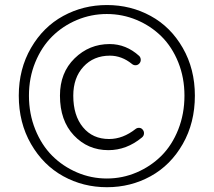

<svg xmlns="http://www.w3.org/2000/svg" viewBox="-20 -743 861 774"><path d="M55.7 -357.4Q55.7 -464.8 105 -549.8Q154.3 -634.8 234.9 -678.7Q315.4 -722.7 411.1 -722.7Q506.8 -722.7 587.4 -678.7Q668 -634.8 716.8 -549.8Q765.6 -464.8 765.6 -357.4Q765.6 -248 716.8 -162.6Q668 -77.1 587.4 -32.7Q506.8 11.7 411.1 11.7Q315.4 11.7 234.9 -32.7Q154.3 -77.1 105 -162.6Q55.7 -248 55.7 -357.4ZM723.6 -357.4Q723.6 -429.7 698.7 -491.7Q673.8 -553.7 630.9 -596.2Q587.9 -638.7 530.8 -662.6Q473.6 -686.5 410.6 -686.5Q347.7 -686.5 290.5 -662.6Q233.4 -638.7 190.4 -596.2Q147.5 -553.7 122.1 -491.7Q96.7 -429.7 96.7 -357.4Q96.7 -284.2 122.1 -221.2Q147.5 -158.2 190.4 -115.2Q233.4 -72.3 290.5 -47.9Q347.7 -23.4 410.6 -23.4Q473.6 -23.4 530.8 -47.9Q587.9 -72.3 630.9 -115.2Q673.8 -158.2 698.7 -221.2Q723.6 -284.2 723.6 -357.4ZM417 -137.7Q334 -137.7 277.8 -197.3Q221.7 -256.8 221.7 -357.4Q221.7 -450.2 280.8 -507.8Q339.8 -565.4 421.9 -565.4Q488.3 -565.4 541 -517.6Q546.9 -511.7 547.4 -502.9Q547.9 -494.1 542 -487.3Q536.1 -480.5 527.3 -480Q518.6 -479.5 511.7 -485.4Q470.7 -518.6 422.9 -518.6Q357.4 -518.6 316.4 -474.1Q275.4 -429.7 275.4 -357.4Q275.4 -277.3 314.5 -230Q353.5 -182.6 419.9 -182.6Q475.6 -182.6 527.3 -223.6Q534.2 -228.5 542.5 -227.5Q550.8 -226.6 555.7 -219.7Q560.5 -213.9 560.5 -206.1Q560.5 -195.3 551.8 -188.5Q490.2 -137.7 417 -137.7Z"/></svg>

Font: Gen Jyuu Gothic Light
Style: Regular
Weight: 200
Designer: [Source Han Sans]
Ryoko NISHIZUKA  (kana & ideographs); Paul D. Hunt (Latin, Greek & Cyrillic); Wenlong ZHANG  (bopomofo
Version: Version 1.002.20150607